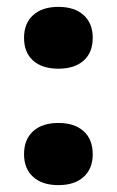

<svg xmlns="http://www.w3.org/2000/svg" viewBox="-20 -530 340 559"><path d="M250 -420Q250 -377 223.5 -353.5Q197 -330 150 -330Q103 -330 76.5 -353.5Q50 -377 50 -420Q50 -462 76.5 -486Q103 -510 150 -510Q197 -510 223.5 -486Q250 -462 250 -420ZM250 -81Q250 -39 223.5 -15Q197 9 150 9Q103 9 76.5 -15Q50 -39 50 -81Q50 -124 76.5 -148Q103 -172 150 -172Q197 -172 223.5 -148Q250 -124 250 -81Z"/></svg>

Font: Elaine Sans
Style: Bold
Weight: 700
Designer: Wei Huang
Foundry: Wei Huang
Version: Version 2.001;December 24, 2019;FontCreator 12.0.0.2547 64-b